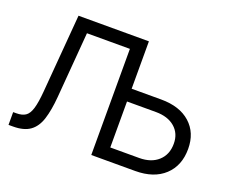

<svg xmlns="http://www.w3.org/2000/svg" viewBox="-118 -916 1313 1104"><g transform="rotate(20 539.0 -364.0)"><path d="M24.4 0V-78.1H43.9Q78.6 -78.1 99.4 -91.8Q120.1 -105.5 131.6 -142.8Q143.1 -180.2 148.9 -252L188 -727.5H618.7V-437.5H799.3Q913.1 -437.5 977.8 -379.6Q1042.5 -321.8 1042.5 -222.7Q1042.5 -120.1 977.8 -60.1Q913.1 0 799.3 0H530.8V-649.4H268.1L235.4 -247.6Q228.5 -164.1 210.9 -109.1Q193.4 -54.2 155.8 -27.1Q118.2 0 51.8 0ZM618.7 -359.4V-78.1H795.4Q868.7 -78.1 911.6 -117.2Q954.6 -156.2 954.6 -222.7Q954.6 -285.6 911.6 -322.5Q868.7 -359.4 795.4 -359.4Z"/></g></svg>

Font: Inter Display
Style: Regular
Weight: 400
Designer: Rasmus Andersson
Foundry: rsms
Version: Version 4.001;git-9221beed3